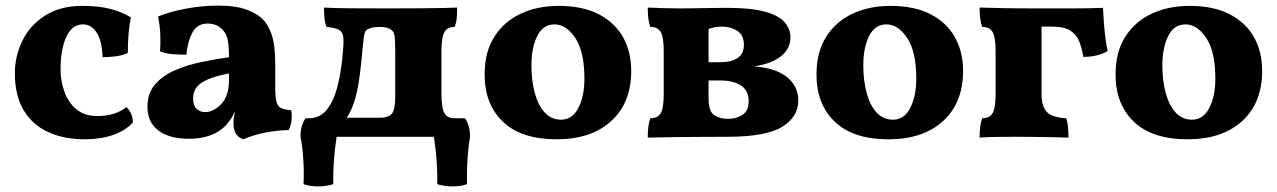

<svg xmlns="http://www.w3.org/2000/svg" viewBox="-20 -488 4556 685"><path d="M454 -51Q428 -22 383.5 -6.5Q339 9 283 9Q209 9 152.5 -16.5Q96 -42 64.5 -94.5Q33 -147 33 -227Q33 -287 59.5 -342Q86 -397 140 -432Q194 -467 274 -467Q331 -467 372.5 -456.5Q414 -446 447 -426Q436 -374 436 -299Q417 -290 392.5 -287Q368 -284 346 -284Q344 -342 325 -371.5Q306 -401 276 -401Q237 -401 216.5 -356Q196 -311 196 -241Q196 -200 209.5 -161.5Q223 -123 252 -98.5Q281 -74 328 -74Q391 -74 431 -106Q441 -97 447.5 -82.5Q454 -68 454 -51Z M848 9Q829 2 821 -12Q813 -26 813 -49Q813 -68 819 -92Q801 -52 773 -29Q729 7 653 7Q584 7 545 -22.5Q506 -52 506 -107Q506 -155 533 -186.5Q560 -218 603.5 -237Q647 -256 698 -266.5Q749 -277 797 -284Q797 -320 793 -343Q789 -366 775 -381Q763 -394 749 -399Q735 -404 721 -404Q683 -404 666 -371Q649 -338 645 -293Q616 -293 593 -295Q570 -297 551 -305Q553 -332 552 -363Q551 -394 544 -429Q587 -447 645 -457.5Q703 -468 756 -468Q822 -468 860 -453.5Q898 -439 917 -420Q937 -400 949.5 -363.5Q962 -327 962 -256V-179Q962 -144 966 -126.5Q970 -109 982.5 -102.5Q995 -96 1019 -95Q1022 -76 1020 -58Q1018 -40 1010 -24Q969 -23 927 -15Q885 -7 848 9ZM712 -88Q741 -88 769 -116.5Q797 -145 797 -203V-226Q733 -214 701 -194Q669 -174 669 -137Q669 -111 681.5 -99.5Q694 -88 712 -88Z M1169 169Q1144 177 1114.5 177Q1085 177 1063 169Q1065 122 1062 78Q1059 34 1052 -1Q1052 -40 1070 -66H1082Q1122 -66 1147 -98Q1172 -130 1185.5 -185.5Q1199 -241 1204 -311Q1207 -344 1204 -360Q1201 -376 1187.5 -382.5Q1174 -389 1145 -392Q1139 -407 1137.5 -423.5Q1136 -440 1136 -461Q1169 -459 1223 -458.5Q1277 -458 1361 -458Q1438 -458 1487 -458.5Q1536 -459 1565 -459.5Q1594 -460 1611 -461Q1611 -439 1609.5 -423Q1608 -407 1602 -392Q1576 -392 1565.5 -373.5Q1555 -355 1555 -305V-153Q1555 -103 1565.5 -84.5Q1576 -66 1602 -66H1639Q1657 -40 1657 -1Q1651 34 1648 78Q1645 122 1646 169Q1625 177 1595 177Q1565 177 1540 169Q1541 132 1538 88.5Q1535 45 1528 0H1181Q1174 45 1171 88.5Q1168 132 1169 169ZM1273 -309Q1265 -213 1253 -158.5Q1241 -104 1217 -68H1334Q1368 -68 1379 -83.5Q1390 -99 1390 -142V-309Q1390 -347 1387 -363Q1384 -379 1369 -386Q1356 -392 1335 -392Q1327 -392 1316.5 -391Q1306 -390 1297 -386Q1288 -383 1284 -376.5Q1280 -370 1278 -354.5Q1276 -339 1273 -309Z M1966 9Q1840 9 1774.5 -53.5Q1709 -116 1709 -222Q1709 -303 1744 -357.5Q1779 -412 1838.5 -439.5Q1898 -467 1973 -467Q2059 -467 2116.5 -437Q2174 -407 2203 -355Q2232 -303 2232 -235Q2232 -121 2160.5 -56Q2089 9 1966 9ZM1982 -61Q2022 -61 2043.5 -103Q2065 -145 2065 -207Q2065 -304 2032.5 -352.5Q2000 -401 1959 -401Q1917 -401 1896.5 -359Q1876 -317 1876 -256Q1876 -200 1888 -156Q1900 -112 1923.5 -86.5Q1947 -61 1982 -61Z M2291 3Q2291 -19 2293 -35Q2295 -51 2300 -66Q2327 -66 2337.5 -84.5Q2348 -103 2348 -153V-305Q2348 -355 2337.5 -373.5Q2327 -392 2300 -392Q2295 -407 2293 -423Q2291 -439 2291 -461Q2313 -460 2346.5 -459Q2380 -458 2407 -458Q2427 -458 2457 -458.5Q2487 -459 2518.5 -459.5Q2550 -460 2574 -460Q2659 -460 2708.5 -446.5Q2758 -433 2779 -409Q2800 -385 2800 -355Q2800 -314 2766 -287Q2732 -260 2669 -251Q2746 -246 2787 -213.5Q2828 -181 2828 -129Q2828 -71 2770.5 -35.5Q2713 0 2575 0Q2506 0 2456.5 0.5Q2407 1 2368 1.5Q2329 2 2291 3ZM2555 -393Q2541 -393 2531 -391Q2521 -389 2508 -385V-266H2550Q2589 -266 2611.5 -281Q2634 -296 2634 -328Q2634 -362 2611 -377.5Q2588 -393 2555 -393ZM2577 -64Q2608 -64 2629.5 -78.5Q2651 -93 2651 -127Q2651 -165 2623.5 -183Q2596 -201 2549 -201H2508V-137Q2508 -90 2528.5 -77Q2549 -64 2577 -64Z M3150 9Q3024 9 2958.5 -53.5Q2893 -116 2893 -222Q2893 -303 2928 -357.5Q2963 -412 3022.5 -439.5Q3082 -467 3157 -467Q3243 -467 3300.5 -437Q3358 -407 3387 -355Q3416 -303 3416 -235Q3416 -121 3344.5 -56Q3273 9 3150 9ZM3166 -61Q3206 -61 3227.5 -103Q3249 -145 3249 -207Q3249 -304 3216.5 -352.5Q3184 -401 3143 -401Q3101 -401 3080.5 -359Q3060 -317 3060 -256Q3060 -200 3072 -156Q3084 -112 3107.5 -86.5Q3131 -61 3166 -61Z M3475 3Q3475 -19 3477 -35Q3479 -51 3484 -66Q3511 -66 3521.5 -84.5Q3532 -103 3532 -153V-305Q3532 -355 3521.5 -373.5Q3511 -392 3484 -392Q3479 -407 3477 -423Q3475 -439 3475 -461Q3506 -460 3557 -459Q3608 -458 3694 -458Q3755 -458 3795.5 -458Q3836 -458 3864 -458.5Q3892 -459 3915 -460Q3916 -442 3918 -413Q3920 -384 3923.5 -354.5Q3927 -325 3932 -306Q3916 -296 3893.5 -290.5Q3871 -285 3845 -285Q3840 -316 3830.5 -340Q3821 -364 3799 -378.5Q3777 -393 3734 -393H3696V-152Q3696 -109 3714.5 -89Q3733 -69 3784 -66Q3789 -51 3790.5 -32Q3792 -13 3792 3Q3769 2 3737 1.5Q3705 1 3672.5 0.5Q3640 0 3614 0Q3574 0 3535.5 0.5Q3497 1 3475 3Z M4217 9Q4091 9 4025.5 -53.5Q3960 -116 3960 -222Q3960 -303 3995 -357.5Q4030 -412 4089.5 -439.5Q4149 -467 4224 -467Q4310 -467 4367.5 -437Q4425 -407 4454 -355Q4483 -303 4483 -235Q4483 -121 4411.5 -56Q4340 9 4217 9ZM4233 -61Q4273 -61 4294.5 -103Q4316 -145 4316 -207Q4316 -304 4283.5 -352.5Q4251 -401 4210 -401Q4168 -401 4147.5 -359Q4127 -317 4127 -256Q4127 -200 4139 -156Q4151 -112 4174.5 -86.5Q4198 -61 4233 -61Z"/></svg>

Font: Vollkorn ExtraBold
Style: Regular
Weight: 800
Designer: Friedrich Althausen
Foundry: Friedrich Althausen
Version: Version 5.000; ttfautohint (v1.8.3)